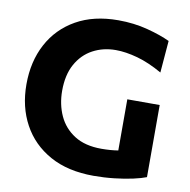

<svg xmlns="http://www.w3.org/2000/svg" viewBox="-82 -809 893 902"><g transform="rotate(10 364.5 -358.0)"><path d="M422.5 12.5Q299.5 12.5 213.8 -35Q128 -82.5 82.8 -165.8Q37.5 -249 37.5 -356.5Q37.5 -465.5 82.2 -549.2Q127 -633 210.5 -680.2Q294 -727.5 411 -727.5Q486 -727.5 551.8 -710.2Q617.5 -693 660 -672.5L647.5 -520Q584.5 -556 527.8 -571.8Q471 -587.5 424 -587.5Q363 -587.5 314 -561Q265 -534.5 236.5 -483Q208 -431.5 208 -356Q208 -291 232.5 -237.2Q257 -183.5 307.8 -151.2Q358.5 -119 436.5 -119Q480 -119 516.5 -125V-369H671V-25Q648.5 -16 609.2 -7.2Q570 1.5 521.2 7Q472.5 12.5 422.5 12.5Z"/></g></svg>

Font: Commissioner
Style: Bold
Weight: 700
Designer: Kostas Bartsokas
Foundry: Kostas Bartsokas
Version: Version 1.000; ttfautohint (v1.8.3)